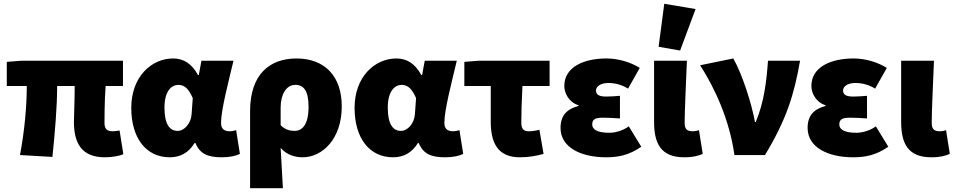

<svg xmlns="http://www.w3.org/2000/svg" viewBox="-20 -822 5056 1018"><path d="M536 12C577 12 614 4 634 -4L614 -130C601 -128 588 -126 578 -126C550 -126 534 -136 534 -170C534 -184 534 -288 540 -366H632V-500H92L16 -494V-366H122C122 -264 111 -132 86 0L258 10C271 -118 283 -254 283 -366H376C376 -292 372 -198 372 -176C372 -64 412 12 536 12Z M880 12C936 12 980 -12 1012 -64H1016C1040 -6 1082 12 1156 12C1200 12 1232 4 1252 -6L1232 -132C1220 -128 1209 -126 1200 -126C1172 -126 1152 -136 1152 -170C1152 -240 1192 -390 1218 -500H1048L1034 -424H1030C996 -486 952 -512 898 -512C782 -512 676 -414 676 -250C676 -88 756 12 880 12ZM922 -128C880 -128 852 -162 852 -252C852 -340 890 -372 926 -372C964 -372 984 -342 1002 -302L996 -218C993 -168 958 -128 922 -128Z M1306 176H1480C1476 108 1472 34 1468 -38C1500 0 1546 12 1584 12C1690 12 1792 -86 1792 -258C1792 -420 1700 -512 1552 -512C1410 -512 1306 -428 1306 -233ZM1542 -128C1517 -128 1492 -134 1468 -158V-252C1468 -322 1498 -372 1546 -372C1592 -372 1616 -338 1616 -256C1616 -160 1582 -128 1542 -128Z M2064 12C2120 12 2164 -12 2196 -64H2200C2224 -6 2266 12 2340 12C2384 12 2416 4 2436 -6L2416 -132C2404 -128 2393 -126 2384 -126C2356 -126 2336 -136 2336 -170C2336 -240 2376 -390 2402 -500H2232L2218 -424H2214C2180 -486 2136 -512 2082 -512C1966 -512 1860 -414 1860 -250C1860 -88 1940 12 2064 12ZM2106 -128C2064 -128 2036 -162 2036 -252C2036 -340 2074 -372 2110 -372C2148 -372 2168 -342 2186 -302L2180 -218C2177 -168 2142 -128 2106 -128Z M2736 12C2784 12 2826 4 2862 -6L2840 -134C2816 -128 2800 -126 2782 -126C2760 -126 2744 -136 2744 -170C2744 -214 2746 -290 2750 -366H2894V-500H2518L2442 -494V-366H2582V-176C2582 -64 2620 12 2736 12Z M3194 12C3255 12 3314 2 3380 -44L3314 -152C3278 -126 3236 -118 3211 -118C3150 -118 3120 -134 3120 -162C3120 -190 3137 -198 3178 -198C3206 -198 3238 -196 3267 -194V-314C3244 -312 3216 -310 3194 -310C3160 -310 3140 -318 3140 -342C3140 -364 3164 -382 3206 -382C3241 -382 3279 -372 3310 -352L3372 -462C3321 -494 3255 -512 3196 -512C3079 -512 2972 -469 2972 -366C2972 -328 2996 -280 3047 -264V-260C2986 -244 2952 -210 2952 -144C2952 -38 3064 12 3194 12Z M3608 12C3656 12 3682 4 3706 -6L3686 -132C3676 -128 3662 -126 3654 -126C3624 -126 3610 -136 3610 -170C3610 -240 3618 -390 3622 -500H3448V-176C3448 -64 3482 12 3608 12ZM3472 -574 3586 -554 3668 -774 3502 -802Z M3874 0H4036C4150 -188 4191 -322 4222 -500H4052C4044 -392 4032 -282 3987 -175H3983C3966 -270 3916 -428 3868 -512L3692 -476C3770 -356 3848 -186 3874 0Z M4504 12C4565 12 4624 2 4690 -44L4624 -152C4588 -126 4546 -118 4521 -118C4460 -118 4430 -134 4430 -162C4430 -190 4447 -198 4488 -198C4516 -198 4548 -196 4577 -194V-314C4554 -312 4526 -310 4504 -310C4470 -310 4450 -318 4450 -342C4450 -364 4474 -382 4516 -382C4551 -382 4589 -372 4620 -352L4682 -462C4631 -494 4565 -512 4506 -512C4389 -512 4282 -469 4282 -366C4282 -328 4306 -280 4357 -264V-260C4296 -244 4262 -210 4262 -144C4262 -38 4374 12 4504 12Z M4918 12C4966 12 4992 4 5016 -6L4996 -132C4986 -128 4972 -126 4964 -126C4934 -126 4920 -136 4920 -170C4920 -240 4928 -390 4932 -500H4758V-176C4758 -64 4792 12 4918 12Z"/></svg>

Font: Giro Sans Black
Style: Regular
Weight: 900
Designer: Paul D. Hunt
Foundry: Adobe Systems Incorporated
Version: Version 1.000;PS 1.0;hotconv 1.0.88;makeotf.lib2.5.647800